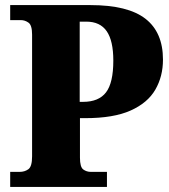

<svg xmlns="http://www.w3.org/2000/svg" viewBox="-20 -734 663 754"><path d="M20 0V-59H57Q77 -59 91.5 -69.5Q106 -80 106 -120V-598Q106 -635 92 -645Q78 -655 62 -655H20V-714H335Q482 -714 551 -660.5Q620 -607 620 -500Q620 -434 590 -382Q560 -330 493 -300Q426 -270 315 -270H294V-115Q294 -78 307 -68.5Q320 -59 337 -59H400V0ZM306 -334Q368 -334 396.5 -371.5Q425 -409 425 -496Q425 -574 399 -611.5Q373 -649 319 -649H293V-334Z"/></svg>

Font: Noto Serif Myanmar SemiCondensed Black
Style: Regular
Weight: 900
Width: 4
Designer: Ben Mitchell and the Monotype Design Team
Foundry: Monotype Imaging Inc.
Version: Version 2.106; ttfautohint (v1.8.4.7-5d5b)